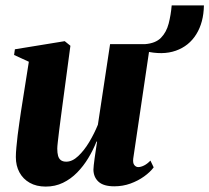

<svg xmlns="http://www.w3.org/2000/svg" viewBox="-20 -677 773 709"><path d="M149 12Q114.5 12 89.8 -2Q65 -16 51.8 -40.5Q38.5 -65 38.5 -97Q38.5 -112 40.5 -133Q42.5 -154 45.2 -177.8Q48 -201.5 51.5 -224.2Q55 -247 57.5 -265.5L86.5 -449L32 -474L35 -495L219 -525L240 -508L210 -284Q207.5 -264 204.2 -240Q201 -216 198.2 -193.2Q195.5 -170.5 193.5 -153Q191.5 -135.5 191.5 -128Q191.5 -112 194.5 -101.5Q197.5 -91 204.8 -85.5Q212 -80 225 -80Q247 -80 269 -100.8Q291 -121.5 309.8 -153Q328.5 -184.5 341.5 -216.5L386.5 -514H534.5L472 -91.5Q470 -75 476 -67.5Q482 -60 490.5 -60Q500 -60 511.8 -65.8Q523.5 -71.5 535.5 -84L547.5 -59Q534.5 -41.5 512.2 -25.5Q490 -9.5 461.8 0.8Q433.5 11 402 11Q362.5 11 344 -5.8Q325.5 -22.5 325 -50.5Q325 -55.5 326.2 -67Q327.5 -78.5 329.5 -93.2Q331.5 -108 334 -124Q336.5 -140 338.5 -154L336.5 -154.5Q324 -123 306 -93.2Q288 -63.5 264.8 -39.8Q241.5 -16 212.5 -2Q183.5 12 149 12ZM614 -657H733Q732 -594.5 705 -550.8Q678 -507 629.2 -489.8Q580.5 -472.5 514.5 -488.5L515.5 -514Q554.5 -517 574.5 -537.5Q594.5 -558 602.8 -589.8Q611 -621.5 614 -657Z"/></svg>

Font: Merriweather 120pt ExtraBold
Style: Italic
Weight: 800
Italic angle: -7.8°
Version: Version 2.101